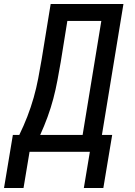

<svg xmlns="http://www.w3.org/2000/svg" viewBox="-53 -755 673 955"><path d="M-33 180 11 -84H43Q65 -129 83 -175.5Q101 -222 114.5 -269.5Q128 -317 137 -364.5Q146 -412 154 -459L199 -735H561L454 -84H505L461 180H364L394 0H94L64 180ZM147 -84H358L451 -651H282L249 -446Q241 -400 232.5 -354.5Q224 -309 212 -263.5Q200 -218 183.5 -173Q167 -128 147 -84Z"/></svg>

Font: Iosevka Custom Medium
Style: Italic
Weight: 500
Italic angle: -9°
Designer: Belleve Invis
Foundry: Belleve Invis
Version: Version 27.0.1